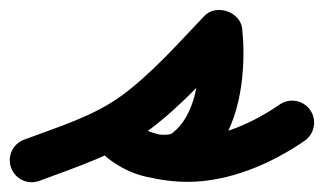

<svg xmlns="http://www.w3.org/2000/svg" viewBox="-65 -328 663 393"><path d="M15.8 42.1C91.8 13.6 173.1 -12.1 238.8 -60.9C305.3 -110.2 361.4 -173.7 418.5 -233.4C430.6 -246 410.4 -261.3 387.6 -269.2C364.9 -277.1 339.5 -277.4 341.2 -260C342.5 -246.7 343.3 -233.5 343.3 -220C343.3 -165.5 334 -90.3 287 -55C283.6 -52.4 275.1 -52.1 270.8 -52.1C249.2 -52.1 227.7 -61.9 211 -75.2C187.7 -93.7 162.1 -85.7 148 -68.3C134 -51 131.4 -24.2 154.4 -5.3C197.6 30.4 265.1 44.2 319.8 44.2C403.5 44.2 490.6 7.3 558.7 -40C579.1 -54.2 584.1 -82.3 570 -102.7C555.8 -123.1 527.7 -128.1 507.3 -114C454.5 -77.3 384.9 -45.8 319.8 -45.8C286.9 -45.8 238 -52.9 211.6 -74.7C188.7 -93.6 162.9 -85.4 148.7 -67.8C134.4 -50.2 131.7 -23.3 155 -4.8C187.6 21.2 228.8 37.9 270.8 37.9C295.5 37.9 321 32 341 17C413 -37 433.3 -134.9 433.3 -220C433.3 -236.5 432.4 -252.6 430.8 -268.9C429.1 -286.3 415.8 -299.3 399.9 -304.8C384 -310.2 365.6 -308.2 353.5 -295.6C300 -239.6 247.5 -179.3 185.2 -133.1C126.7 -89.8 51.9 -67.6 -15.8 -42.1C-39.1 -33.4 -50.9 -7.4 -42.1 15.8C-33.4 39.1 -7.4 50.9 15.8 42.1Z"/></svg>

Font: FRB American Cursive Guidelines Arrows Black
Style: Bold Italic
Weight: 900
Italic angle: -25°
Version: Version 2.0;Modular Font Editor K font №1